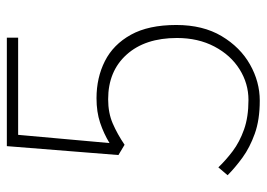

<svg xmlns="http://www.w3.org/2000/svg" viewBox="-129 -637 779 561"><g transform="rotate(-90 260.5 -356.5)"><path d="M247 13Q191 13 150.5 -1.5Q110 -16 80.5 -37.5Q51 -59 29 -81L52 -108Q73 -86 99.5 -66Q126 -46 162.5 -33Q199 -20 249 -20Q297 -20 338.5 -46Q380 -72 405 -119.5Q430 -167 430 -229Q430 -322 381.5 -376Q333 -430 251 -430Q211 -430 180 -416.5Q149 -403 118 -382L88 -400L114 -726H431V-693H147L123 -426Q151 -443 182.5 -453.5Q214 -464 254 -464Q314 -464 362.5 -439.5Q411 -415 439.5 -363.5Q468 -312 468 -231Q468 -153 435.5 -98.5Q403 -44 352.5 -15.5Q302 13 247 13Z"/></g></svg>

Font: Source Han Sans SC ExtraLight
Style: Regular
Weight: 250
Designer: Ryoko NISHIZUKA 西塚涼子 (kana, bopomofo & ideographs); Paul D. Hunt (Latin, Greek & Cyrillic); Sandoll Communications 산돌커뮤니
Foundry: Adobe
Version: Version 2.004;hotconv 1.0.118;makeotfexe 2.5.65603